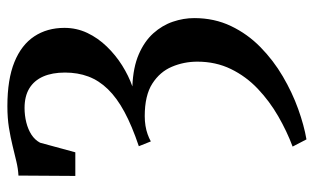

<svg xmlns="http://www.w3.org/2000/svg" viewBox="-185 -412 850 520"><g transform="rotate(-90 240.0 -152.0)"><path d="M122.5 253 103 215.5Q144.5 200 185.2 176.5Q226 153 259.5 121.2Q293 89.5 313 48.5Q333 7.5 333 -42.5Q333 -79 319.2 -111.5Q305.5 -144 273.5 -164.5Q241.5 -185 185.5 -185Q172 -185 159.5 -183Q147 -181 136.5 -177.2Q126 -173.5 117 -168.5L104 -201Q159 -219.5 197 -240Q235 -260.5 258.5 -284.8Q282 -309 292.8 -337.8Q303.5 -366.5 303.5 -401Q303.5 -435.5 292.8 -460Q282 -484.5 260.8 -497.5Q239.5 -510.5 207.5 -510.5Q187.5 -510.5 168.5 -505.8Q149.5 -501 135.2 -491.8Q121 -482.5 113.5 -468.5L87.5 -373H23.5L24.5 -527Q43.5 -528 63.2 -532.8Q83 -537.5 105.5 -543Q128 -548.5 154.2 -552.8Q180.5 -557 212.5 -557Q285 -557 331.8 -538Q378.5 -519 401.5 -484.2Q424.5 -449.5 424.5 -402.5Q424.5 -369.5 410.8 -340.5Q397 -311.5 374 -287.8Q351 -264 322.8 -246.2Q294.5 -228.5 266 -218.5Q317.5 -216.5 352.8 -201.2Q388 -186 409.8 -161.8Q431.5 -137.5 441.2 -108.8Q451 -80 451 -51Q451 3.5 429.5 48.5Q408 93.5 372.2 128.5Q336.5 163.5 293 189Q249.5 214.5 205 230.5Q160.5 246.5 122.5 253Z"/></g></svg>

Font: Merriweather 48pt SemiBold
Style: Regular
Weight: 600
Version: Version 2.100